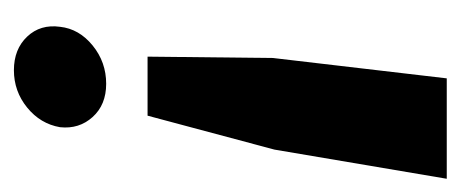

<svg xmlns="http://www.w3.org/2000/svg" viewBox="-224 -330 678 283"><g transform="rotate(-90 115.5 -188.0)"><path d="M174 -310 172 -125 142 131H-6L37 -123L87 -310ZM154 -507Q185 -507 203.5 -487.5Q222 -468 218 -439Q215 -411 190.5 -391Q166 -371 134 -371Q103 -371 85 -391Q67 -411 70 -439Q75 -468 99 -487.5Q123 -507 154 -507Z"/></g></svg>

Font: Alumni Sans ExtraBold
Style: Italic
Weight: 800
Italic angle: -8°
Designer: Robert E. Leuschke
Foundry: Robert E. Leuschke
Version: Version 1.016